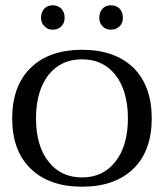

<svg xmlns="http://www.w3.org/2000/svg" viewBox="-20 -695 620 725"><path d="M148 -596C156 -587 166 -583 179 -583C192 -583 203 -587 212 -596C220 -604 224 -615 224 -628C224 -642 220 -653 212 -662C203 -671 192 -675 179 -675C166 -675 155 -671 147 -662C139 -653 135 -642 135 -628C135 -615 139 -604 148 -596ZM367 -596C375 -587 386 -583 399 -583C412 -583 423 -587 432 -596C440 -604 444 -615 444 -628C444 -642 440 -653 432 -662C423 -671 412 -675 399 -675C386 -675 375 -671 367 -662C359 -653 355 -642 355 -628C355 -615 359 -604 367 -596ZM96 -58C142 -13 207 10 290 10C373 10 437 -13 484 -58C530 -103 553 -167 553 -248C553 -329 530 -393 484 -439C437 -484 373 -507 290 -507C207 -507 142 -484 96 -439C49 -393 26 -329 26 -248C26 -167 49 -103 96 -58ZM416 -85C385 -45 343 -25 290 -25C236 -25 194 -45 163 -85C132 -124 116 -179 116 -248C116 -317 132 -372 163 -412C194 -451 236 -471 290 -471C343 -471 385 -451 416 -412C447 -372 463 -317 463 -248C463 -179 447 -124 416 -85Z"/></svg>

Font: BUSH 25 TRIRONG 0515 A
Style: Regular
Weight: 400
Designer: Katatrad Team
Foundry: CadsonDemak